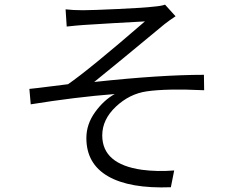

<svg xmlns="http://www.w3.org/2000/svg" viewBox="-20 -783 1040 839"><path d="M271.5 -667 266.6 -742.2Q297.9 -738.3 342.8 -738.3Q380.9 -738.3 496.6 -743.7Q612.3 -749 650.4 -753.9Q685.5 -756.8 701.2 -762.7L747.1 -711.9Q721.7 -695.3 699.2 -677.7Q487.3 -502 391.6 -424.8Q681.6 -456.1 871.1 -456.1L872.1 -388.7Q708 -396.5 621.1 -383.8Q545.9 -373 486.3 -316.9Q426.8 -260.7 426.8 -191.4Q426.8 -65.4 600.6 -41Q668 -32.2 741.2 -38.1L726.6 35.2Q546.9 42 452.1 -12.7Q357.4 -67.4 357.4 -179.7Q357.4 -240.2 395.5 -293Q433.6 -345.7 481.4 -372.1Q307.6 -358.4 114.3 -327.1L108.4 -394.5Q139.6 -397.5 203.6 -405.8Q267.6 -414.1 277.3 -415Q368.2 -477.5 613.3 -689.5Q592.8 -688.5 480 -682.1Q367.2 -675.8 344.7 -673.8Q316.4 -671.9 271.5 -667Z"/></svg>

Font: Gen Shin Gothic Monospace Normal
Style: Regular
Weight: 350
Designer: [Source Han Sans]
Ryoko NISHIZUKA  (kana & ideographs); Paul D. Hunt (Latin, Greek & Cyrillic); Wenlong ZHANG  (bopomofo
Version: Version 1.002.20150607